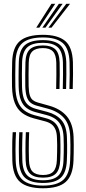

<svg xmlns="http://www.w3.org/2000/svg" viewBox="-20 -992 455 1019"><path d="M208.5 7.2Q126 7.2 87.1 -25.8Q48.2 -58.8 45.5 -138.8Q45 -164.5 44.8 -190.1Q44.5 -215.8 45.1 -240.8Q45.8 -265.8 47.2 -290.5H65Q63.8 -271 63 -247.9Q62.2 -224.8 62.2 -197.9Q62.2 -171 63.2 -139.5Q65.8 -67.2 100.1 -37.1Q134.5 -7 208.5 -7Q282.8 -7 316.1 -37.8Q349.5 -68.5 352.2 -139.5Q353.2 -159 353.5 -179.8Q353.8 -200.5 353.8 -221.8Q353.8 -243 352.8 -264.5Q350.5 -330.5 319.9 -365.4Q289.2 -400.2 235.5 -414.8L175.5 -431Q155.2 -436.5 141.9 -447.4Q128.5 -458.2 121.9 -478.9Q115.2 -499.5 114.2 -533.8Q113.5 -565.8 113.9 -596.2Q114.2 -626.8 115 -660.5Q116.2 -708.8 138 -729.8Q159.8 -750.8 208 -750.8Q251.5 -750.8 273.2 -730.6Q295 -710.5 296.5 -659.5Q297.2 -634.2 297 -596.6Q296.8 -559 295.8 -519.8H278Q279 -559.8 279.2 -596.1Q279.5 -632.5 278.8 -659Q277.8 -701.5 260.8 -719.1Q243.8 -736.8 208 -736.8Q170 -736.8 151.8 -719.4Q133.5 -702 132.5 -659.2Q131.8 -627.8 131.5 -596.5Q131.2 -565.2 132 -534.2Q132.8 -503.5 138.2 -486.2Q143.8 -469 154.1 -460.8Q164.5 -452.5 179.8 -448.2L239.2 -431.5Q301 -414.5 334.4 -375Q367.8 -335.5 370.5 -265.2Q371.2 -245.2 371.4 -223.4Q371.5 -201.5 371.1 -179.8Q370.8 -158 370 -138.8Q366.8 -60.8 329.2 -26.8Q291.8 7.2 208.5 7.2ZM208.5 -21Q143.5 -21 113.2 -48.2Q83 -75.5 80.8 -140Q80.2 -166.8 80 -191.9Q79.8 -217 80.4 -241.5Q81 -266 82.2 -290.5H99.8Q98.8 -267.8 98.1 -244Q97.5 -220.2 97.5 -194.6Q97.5 -169 98.5 -140.5Q100.5 -83.5 126.2 -59.4Q152 -35.2 208.5 -35.2Q264.8 -35.2 289.9 -60Q315 -84.8 317 -140.5Q318 -160.8 318.2 -180.9Q318.5 -201 318.5 -221.6Q318.5 -242.2 317.5 -263Q316.2 -298 305.8 -321.5Q295.2 -345 275.6 -359.4Q256 -373.8 227.8 -381.2L167.2 -397.2Q140.5 -404.5 121.1 -418.8Q101.8 -433 91 -460.1Q80.2 -487.2 79 -532.8Q78.5 -553.5 78.5 -574.9Q78.5 -596.2 78.9 -618Q79.2 -639.8 79.8 -661.2Q81.5 -724.8 111.5 -751.9Q141.5 -779 208 -779Q270 -779 299.8 -752.4Q329.5 -725.8 331.8 -660.5Q332.5 -635.8 332.2 -597Q332 -558.2 330.8 -519.8H313.2Q314.2 -559.2 314.5 -597.1Q314.8 -635 314 -660Q312.2 -718.5 286.2 -741.6Q260.2 -764.8 208 -764.8Q151 -764.8 125 -741Q99 -717.2 97.2 -660.8Q96.5 -630.5 96.2 -596.9Q96 -563.2 96.8 -533Q97.8 -493.8 106.2 -470Q114.8 -446.2 131 -433.4Q147.2 -420.5 171.5 -414L231.5 -398Q278.5 -385.5 305.8 -354.9Q333 -324.2 335.2 -263.8Q336 -241.2 336.2 -221Q336.5 -200.8 336.1 -181Q335.8 -161.2 334.8 -140Q332.2 -77 303.1 -49Q274 -21 208.5 -21ZM208.5 -49.2Q161.2 -49.2 139.4 -70.5Q117.5 -91.8 116 -141.2Q115.5 -165.8 115.1 -189.9Q114.8 -214 115.4 -238.9Q116 -263.8 117.2 -290.5H134.8Q133.8 -263 133.1 -239.6Q132.5 -216.2 132.8 -192.9Q133 -169.5 133.8 -141.5Q135 -99.2 152.8 -81.2Q170.5 -63.2 208.5 -63.2Q246 -63.2 263 -81.6Q280 -100 281.8 -141.5Q282.8 -165 283.1 -184.8Q283.5 -204.5 283.4 -223.1Q283.2 -241.8 282.2 -261.8Q281.5 -288 274.1 -305.1Q266.8 -322.2 253.4 -332.4Q240 -342.5 220.2 -347.8L159.2 -364Q122.5 -373.8 97.1 -392.9Q71.8 -412 58.5 -445.5Q45.2 -479 43.8 -531.8Q43.2 -560.5 43.4 -593.2Q43.5 -626 44.5 -662.2Q46.8 -741 85.5 -774.1Q124.2 -807.2 208 -807.2Q286 -807.2 325.1 -775.2Q364.2 -743.2 367 -661.8Q367.8 -637.8 367.6 -599.2Q367.5 -560.8 366 -519.8H348.5Q349.8 -558 349.9 -596.6Q350 -635.2 349.2 -661Q347 -734 312.9 -763.6Q278.8 -793.2 208 -793.2Q132.8 -793.2 98.5 -763.1Q64.2 -733 62 -661.8Q61.2 -633.2 61 -596.6Q60.8 -560 61.5 -532Q62.5 -485.5 73.8 -455.2Q85 -425 107.2 -407.4Q129.5 -389.8 163.5 -380.5L224 -364.5Q246.8 -358.5 263.2 -346.8Q279.8 -335 289.2 -314.6Q298.8 -294.2 300 -262.5Q300.5 -242.8 300.8 -222.9Q301 -203 300.8 -182.6Q300.5 -162.2 299.5 -141Q297.5 -92 276.4 -70.6Q255.2 -49.2 208.5 -49.2ZM172.2 -845 253.2 -972H273.2L188.8 -845ZM236.8 -845 331.8 -972H351.8L253.2 -845ZM204.5 -845 292.5 -972H312.5L221 -845Z"/></svg>

Font: Big Shoulders Inline Text Thin Medium
Style: Regular
Weight: 500
Version: Version 2.002